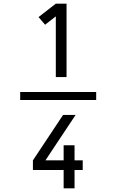

<svg xmlns="http://www.w3.org/2000/svg" viewBox="-20 -868 640 1056"><path d="M287 -444V-778L228 -732L192 -774L287 -848H346V-444ZM509 -318H91V-362H509ZM330 168V67H161V14L327 -236H396L263 -36L230 14H330V-69H390V14H435V67H390V168Z"/></svg>

Font: Iosevka Aile Custom Light
Style: Regular
Weight: 300
Designer: Belleve Invis
Foundry: Belleve Invis
Version: Version 17.0.2; ttfautohint (v1.8.3)